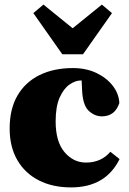

<svg xmlns="http://www.w3.org/2000/svg" viewBox="-20 -799 563 835"><path d="M289 16Q209 16 149 -14.5Q89 -45 55.5 -102.5Q22 -160 22 -240Q22 -325 56 -383.5Q90 -442 152 -472.5Q214 -503 297 -503Q354 -503 398.5 -482Q443 -461 470 -426.5Q497 -392 499 -351Q480 -293 423 -293Q392 -293 366 -317Q340 -341 337 -407L335 -449H331Q308 -449 282.5 -431.5Q257 -414 239.5 -375Q222 -336 222 -271Q222 -183 260.5 -137.5Q299 -92 354 -92Q420 -92 460 -139L500 -107Q439 16 289 16ZM169 -779 296 -676 423 -779 467 -742 341 -563H251L125 -742Z"/></svg>

Font: Source Serif 4 Black
Style: Regular
Weight: 900
Designer: Frank Grießhammer
Foundry: Adobe
Version: Version 4.005;hotconv 1.1.0;makeotfexe 2.6.0